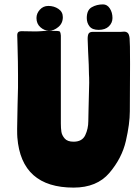

<svg xmlns="http://www.w3.org/2000/svg" viewBox="-20 -860 630 874"><path d="M449 -840Q468 -840 480 -821.5Q492 -803 492 -778Q492 -756 475.5 -740Q459 -724 429 -724Q400 -724 387.5 -740Q375 -756 375 -778Q375 -814 397.5 -827Q420 -840 449 -840ZM204 -720Q182 -720 164 -736Q146 -752 146 -778Q146 -799 161.5 -816Q177 -833 200 -833Q226 -833 246 -819.5Q266 -806 266 -782Q266 -754 245.5 -737Q225 -720 204 -720ZM315 -215Q354 -215 368 -244.5Q382 -274 382 -309L383 -359Q386 -470 386 -483Q386 -511 385 -521Q385 -556 381 -628L379 -683Q379 -701 384 -708Q389 -715 403 -715H530L545 -716Q555 -716 561.5 -710Q568 -704 570 -686Q572 -669 572 -568L571 -353Q571 -297 553 -218.5Q535 -140 478 -73Q421 -6 315 -6Q77 -6 59 -234Q58 -244 58 -274Q58 -305 60 -383Q63 -473 62 -517Q62 -577 60 -643Q59 -662 59 -682Q59 -686 58.5 -697Q58 -708 62.5 -713Q67 -718 79 -718L137 -717Q157 -717 166 -718Q188 -720 202 -720L242 -719Q251 -719 253.5 -714.5Q256 -710 257 -698V-298Q257 -276 259.5 -260Q262 -244 274.5 -229.5Q287 -215 315 -215Z"/></svg>

Font: Barrio
Style: Regular
Weight: 400
Designer: Pablo Cosgaya & Sergio Jimenez
Foundry: Pablo Cosgaya & Sergio Jimenez
Version: Version 1.005